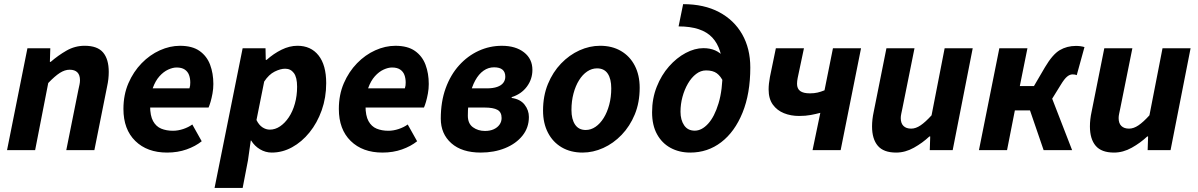

<svg xmlns="http://www.w3.org/2000/svg" viewBox="-20 -731 5834 935"><path d="M14.3 0 113.6 -496.1H225L222.9 -429.7H226.9Q263.1 -461.2 304.1 -484.7Q345.1 -508.1 392.3 -508.1Q454.3 -508.1 481.9 -475.6Q509.6 -443.1 509.6 -380.6Q509.6 -364.2 507.7 -346.4Q505.7 -328.5 501.6 -310L439.6 0H302.8L361.5 -292.8Q364.9 -308.4 367.2 -319.3Q369.5 -330.3 369.5 -340.3Q369.5 -365.9 356.7 -378.7Q344 -391.5 319.1 -391.5Q295.9 -391.5 271.5 -376Q247.1 -360.4 214.9 -326.7L151.1 0Z M793.6 12Q696.7 12 638.9 -44.5Q581.1 -100.9 581.1 -200.5Q581.1 -269.5 605.4 -325.8Q629.8 -382 669.7 -423Q709.6 -464 758.5 -486Q807.4 -508 856.5 -508Q916.2 -508 951.8 -482.9Q987.4 -457.8 1003.2 -415.7Q1019 -373.6 1019 -322Q1019 -298.3 1014.8 -275.7Q1010.7 -253.2 1005.4 -235Q1000 -216.9 995.6 -207.3H682.6L693.3 -300.7H902.6Q905 -308.4 905.8 -314.6Q906.6 -320.8 906.6 -329.1Q906.6 -349.2 900.5 -365.8Q894.4 -382.4 879.7 -392.3Q865 -402.3 840 -402.3Q821.4 -402.3 799 -392.1Q776.6 -381.9 756.7 -359.8Q736.7 -337.6 723.9 -301.9Q711 -266.2 711 -215.1Q711 -167.5 725.5 -141.2Q740 -114.9 765.1 -104.5Q790.2 -94.2 822.3 -94.2Q846.8 -94.2 872.6 -102.8Q898.3 -111.5 916.5 -124.8L962.3 -43.1Q931.8 -18.6 888.5 -3.3Q845.3 12 793.6 12Z M1024.9 184.1 1161.6 -496.1H1273L1274.2 -439.3H1278.2Q1312.2 -469.7 1351 -488.9Q1389.9 -508.1 1428.5 -508.1Q1494 -508.1 1531.2 -461.2Q1568.5 -414.2 1568.5 -326.2Q1568.5 -255.6 1546.6 -193.9Q1524.7 -132.3 1487.2 -86.1Q1449.7 -39.8 1402.4 -13.9Q1355.2 12 1303.6 12Q1272.9 12 1246.1 -4Q1219.3 -20 1203.2 -46.6H1201.2L1187.5 50.2L1161.7 184.1ZM1294 -99.7Q1320.1 -99.7 1343.8 -115.7Q1367.6 -131.7 1386.4 -159.8Q1405.3 -187.9 1416 -226.2Q1426.8 -264.4 1426.8 -308.7Q1426.8 -354.2 1411.1 -375.3Q1395.4 -396.4 1368.8 -396.4Q1345.8 -396.4 1317.4 -382.3Q1289.1 -368.2 1266.5 -333.7L1229 -146.5Q1240.7 -122.4 1258 -111Q1275.3 -99.7 1294 -99.7Z M1842.6 12Q1745.7 12 1687.9 -44.5Q1630.1 -100.9 1630.1 -200.5Q1630.1 -269.5 1654.4 -325.8Q1678.8 -382 1718.7 -423Q1758.6 -464 1807.5 -486Q1856.4 -508 1905.5 -508Q1965.2 -508 2000.8 -482.9Q2036.4 -457.8 2052.2 -415.7Q2068 -373.6 2068 -322Q2068 -298.3 2063.8 -275.7Q2059.7 -253.2 2054.4 -235Q2049 -216.9 2044.6 -207.3H1731.6L1742.3 -300.7H1951.6Q1954 -308.4 1954.8 -314.6Q1955.6 -320.8 1955.6 -329.1Q1955.6 -349.2 1949.5 -365.8Q1943.4 -382.4 1928.7 -392.3Q1914 -402.3 1889 -402.3Q1870.4 -402.3 1848 -392.1Q1825.6 -381.9 1805.7 -359.8Q1785.7 -337.6 1772.9 -301.9Q1760 -266.2 1760 -215.1Q1760 -167.5 1774.5 -141.2Q1789 -114.9 1814.1 -104.5Q1839.2 -94.2 1871.3 -94.2Q1895.8 -94.2 1921.6 -102.8Q1947.3 -111.5 1965.5 -124.8L2011.3 -43.1Q1980.8 -18.6 1937.5 -3.3Q1894.3 12 1842.6 12Z M2321.5 12Q2229 12 2177.8 -33.6Q2126.5 -79.2 2126.5 -153.4Q2126.5 -235.8 2150.3 -301.3Q2174.1 -366.8 2215.8 -412.9Q2257.4 -458.9 2311 -483.5Q2364.5 -508 2424 -508Q2491.1 -508 2531.9 -476.1Q2572.7 -444.2 2572.7 -390.7Q2572.7 -345.2 2545.6 -308.9Q2518.5 -272.6 2471.8 -258V-254Q2513.9 -248 2534.7 -221.2Q2555.6 -194.3 2555.6 -161.4Q2555.6 -109.1 2524.1 -70.1Q2492.6 -31 2439.4 -9.5Q2386.2 12 2321.5 12ZM2341.5 -93.3Q2366.4 -93.3 2384.3 -101.5Q2402.3 -109.7 2412.5 -124Q2422.7 -138.3 2422.7 -156.2Q2422.7 -184.8 2402.6 -196Q2382.5 -207.3 2339.2 -207.3H2229.8L2247.2 -300.7H2350.8Q2381.1 -300.7 2401.1 -307.8Q2421.2 -314.8 2430.9 -327.7Q2440.7 -340.6 2440.7 -357.3Q2440.7 -403.2 2385.9 -403.2Q2358.1 -403.2 2334.8 -386.8Q2311.4 -370.4 2294.3 -339.2Q2277.2 -308 2267.8 -264.7Q2258.3 -221.4 2258.3 -167.6Q2258.3 -129.3 2283.1 -111.3Q2307.9 -93.3 2341.5 -93.3Z M2817.1 12Q2759.1 12 2715.7 -13.3Q2672.4 -38.6 2648.5 -84.7Q2624.5 -130.8 2624.5 -192.5Q2624.5 -264.4 2648.4 -322.2Q2672.3 -380.1 2712.3 -421.7Q2752.4 -463.4 2801.9 -485.8Q2851.4 -508.1 2902.5 -508.1Q2960.6 -508.1 3003.9 -482.8Q3047.3 -457.5 3071.2 -411.4Q3095.1 -365.3 3095.1 -303.6Q3095.1 -231.7 3071.3 -173.9Q3047.4 -116.1 3007.3 -74.4Q2967.3 -32.7 2917.8 -10.4Q2868.2 12 2817.1 12ZM2832.3 -98Q2857.7 -98 2880.2 -113.5Q2902.7 -129 2919.8 -156.5Q2936.9 -184 2946.8 -221Q2956.7 -258 2956.7 -300.9Q2956.7 -346.9 2939.5 -372.5Q2922.3 -398.1 2887.4 -398.1Q2862.2 -398.1 2839.6 -383Q2817 -367.9 2799.9 -340.4Q2782.8 -313 2772.9 -276Q2762.9 -239 2762.9 -195.2Q2762.9 -150.3 2780.5 -124.2Q2798.1 -98 2832.3 -98Z M3341.5 12Q3287.8 12 3245.7 -10.8Q3203.6 -33.6 3179.6 -77.3Q3155.5 -120.9 3155.5 -184.2Q3155.5 -251.4 3178.2 -308.4Q3200.8 -365.5 3237.9 -407.5Q3274.9 -449.5 3319.1 -473Q3363.3 -496.5 3405.5 -496.5Q3437.9 -496.5 3462.9 -485.5Q3488 -474.5 3504.7 -452.9Q3521.3 -431.3 3527.9 -399.8L3503 -331.5Q3489.8 -360.1 3470.7 -374.1Q3451.7 -388.1 3418.4 -388.1Q3392.4 -388.1 3369.8 -370.7Q3347.1 -353.3 3330.1 -324Q3313 -294.6 3303.5 -259.2Q3293.9 -223.8 3293.9 -186.9Q3293.9 -147 3311.5 -120.9Q3329.1 -94.7 3363.3 -94.7Q3397.4 -94.7 3428.4 -128.6Q3459.4 -162.5 3479.2 -227.9Q3499 -293.4 3499 -387.9Q3499 -494.5 3448.4 -548.5Q3397.7 -602.4 3284.6 -602.4L3306.7 -710.8Q3408.7 -710.8 3481.7 -672.1Q3554.8 -633.3 3594.3 -564Q3633.8 -494.7 3633.8 -402.1Q3633.8 -275.2 3595.9 -182.1Q3558 -88.9 3492.2 -38.5Q3426.4 12 3341.5 12Z M3937 0 3974.8 -181.5Q3952.4 -175.6 3928 -171Q3903.6 -166.3 3871.1 -166.3Q3831.3 -166.3 3797.8 -179.7Q3764.2 -193.1 3743.6 -221.5Q3723 -250 3723 -295.4Q3723 -322.2 3729.4 -356.1L3758.3 -496.1H3895.1L3864.5 -351.2Q3862.9 -343.4 3862.2 -336.7Q3861.4 -330.1 3861.4 -322.8Q3861.4 -299.1 3876.8 -287.7Q3892.2 -276.4 3924.2 -276.4Q3944.9 -276.4 3961.2 -280.2Q3977.4 -284 3995.2 -291.2L4036.3 -496.1H4173.1L4073.8 0Z M4343.8 12Q4282.8 12 4254.8 -21Q4226.7 -54 4226.7 -115.4Q4226.7 -132.4 4228.7 -150Q4230.7 -167.6 4234.7 -186L4296.7 -496H4433.4L4374.5 -203.4Q4371.5 -188.6 4369 -177.2Q4366.5 -165.8 4366.5 -155.9Q4366.5 -130.5 4379.8 -117.6Q4393 -104.6 4417.3 -104.6Q4439.5 -104.6 4463.1 -120.6Q4486.8 -136.6 4516.5 -169.4L4580.2 -496H4716.9L4619.4 0H4507.8L4510 -66.6H4506Q4472.8 -35.3 4430.6 -11.7Q4388.4 12 4343.8 12Z M4747.3 0 4846.6 -496.1H4983.4L4946.3 -311.8H5015.1L5069.1 -404.1Q5105.8 -466.1 5140.8 -486.8Q5175.8 -507.4 5219.7 -507.4Q5242.4 -507.4 5261.2 -501.8L5223.5 -365Q5219.5 -367 5214.8 -367.8Q5210.2 -368.7 5202.9 -368.7Q5189.8 -368.7 5176.6 -357.9Q5163.3 -347.1 5145.9 -318.3L5103.9 -250.4L5200.9 0H5062.2L4995.8 -193.5H4922.2L4884.1 0Z M5404.8 12Q5343.8 12 5315.8 -21Q5287.7 -54 5287.7 -115.4Q5287.7 -132.4 5289.7 -150Q5291.7 -167.6 5295.7 -186L5357.7 -496H5494.4L5435.5 -203.4Q5432.5 -188.6 5430 -177.2Q5427.5 -165.8 5427.5 -155.9Q5427.5 -130.5 5440.8 -117.6Q5454 -104.6 5478.3 -104.6Q5500.5 -104.6 5524.1 -120.6Q5547.8 -136.6 5577.5 -169.4L5641.2 -496H5777.9L5680.4 0H5568.8L5571 -66.6H5567Q5533.8 -35.3 5491.6 -11.7Q5449.4 12 5404.8 12Z"/></svg>

Font: Source Sans 3
Style: Italic
Weight: 200
Italic angle: -11°
Designer: Paul D. Hunt
Foundry: Adobe
Version: Version 3.046;hotconv 1.0.118;makeotfexe 2.5.65603